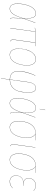

<svg xmlns="http://www.w3.org/2000/svg" viewBox="1479 -2238 949 3947"><g transform="rotate(90 1953.5 -264.5)"><path d="M255.9 -527.3Q296.9 -527.3 320.6 -503.7Q344.2 -480 353.8 -422.6Q363.3 -365.2 356.9 -268.6L446.3 -517.1H450.7L358.4 -261.7L350.1 -60.5Q349.1 -39.6 351.8 -27.6Q354.5 -15.6 359.1 -10.7Q363.8 -5.9 372.6 -1.5L370.6 2Q360.8 -2.9 356.4 -7.1Q352.1 -11.2 348.6 -24.2Q345.2 -37.1 346.2 -60.1L354.5 -253.9Q310.5 -110.4 264.4 -50.5Q218.3 9.3 158.2 9.3Q107.4 9.3 80.8 -31.7Q54.2 -72.8 54.2 -151.4Q54.2 -196.8 61 -245.8Q67.9 -294.9 83.7 -345.7Q99.6 -396.5 122.1 -436.5Q144.5 -476.6 179.4 -502Q214.4 -527.3 255.9 -527.3ZM58.6 -151.4Q58.6 5.4 159.2 5.4Q217.3 5.4 263.2 -55.7Q309.1 -116.7 353.5 -262.2Q359.4 -360.4 350.6 -418Q341.8 -475.6 319.1 -499.5Q296.4 -523.4 255.9 -523.4Q215.3 -523.4 181.2 -498.3Q147 -473.1 125 -433.6Q103 -394 87.4 -343.8Q71.8 -293.5 65.2 -244.9Q58.6 -196.3 58.6 -151.4Z M859.4 -513.2 799.8 -87.9Q795.4 -52.2 802 -32.7Q808.6 -13.2 831.5 0.5L829.6 3.9Q804.7 -10.7 797.4 -30.8Q790 -50.8 795.4 -87.9L855 -513.2H632.3L561 0H556.6L628.4 -513.2Q573.7 -513.2 551.8 -505.4L551.3 -508.8Q573.7 -517.1 625 -517.1H928.7V-513.2Z M1107.4 9.3Q1045.4 9.3 1012.2 -38.1Q979 -85.4 979 -170.4Q979 -208 984.4 -247.6Q989.7 -287.1 1000.2 -327.6Q1010.7 -368.2 1028.8 -403.8Q1046.9 -439.5 1070.3 -467.3Q1093.8 -495.1 1126.5 -511.2Q1159.2 -527.3 1197.3 -527.3Q1258.8 -527.3 1292 -480.7Q1325.2 -434.1 1325.2 -349.6Q1325.2 -304.7 1318.1 -257.6Q1311 -210.4 1294.4 -162.1Q1277.8 -113.8 1253.7 -76.2Q1229.5 -38.6 1191.4 -14.6Q1153.3 9.3 1107.4 9.3ZM1107.4 5.4Q1152.8 5.4 1190.2 -18.3Q1227.5 -42 1251.2 -79.3Q1274.9 -116.7 1291.3 -164.6Q1307.6 -212.4 1314.5 -258.8Q1321.3 -305.2 1321.3 -349.6Q1321.3 -432.6 1289.1 -478Q1256.8 -523.4 1197.3 -523.4Q1152.3 -523.4 1115.2 -500.5Q1078.1 -477.5 1054.2 -440.7Q1030.3 -403.8 1013.7 -356.4Q997.1 -309.1 990 -262.5Q982.9 -215.8 982.9 -170.4Q982.9 -86.9 1015.1 -40.8Q1047.4 5.4 1107.4 5.4Z M1792.5 -527.3Q1882.8 -527.3 1882.8 -379.4Q1882.8 -325.7 1878.2 -280.8Q1873.5 -235.8 1862.5 -190.9Q1851.6 -146 1831.8 -111.6Q1812 -77.1 1783.4 -49.8Q1754.9 -22.5 1712.9 -7.3Q1670.9 7.8 1617.7 9.3L1592.8 189.5L1588.9 189.9L1613.8 9.3Q1525.4 5.4 1483.4 -37.1Q1441.4 -79.6 1441.4 -170.4Q1441.4 -325.7 1531.2 -517.1H1535.6Q1494.1 -428.2 1470 -337.4Q1445.8 -246.6 1445.8 -170.4Q1445.8 -80.6 1486.6 -39.6Q1527.3 1.5 1614.3 5.4L1666 -366.7Q1689 -527.3 1792.5 -527.3ZM1792.5 -523.4Q1742.7 -523.4 1712.2 -485.8Q1681.6 -448.2 1669.9 -366.2L1618.2 5.4Q1670.4 3.9 1711.9 -11.2Q1753.4 -26.4 1781.5 -53.5Q1809.6 -80.6 1829.1 -114.5Q1848.6 -148.4 1859.1 -192.9Q1869.6 -237.3 1874.3 -282Q1878.9 -326.7 1878.9 -379.4Q1878.9 -523.4 1792.5 -523.4Z M2238.8 -718.8H2243.2L2222.2 -605.5H2218.8ZM2200.2 -527.3Q2241.2 -527.3 2264.9 -503.7Q2288.6 -480 2298.1 -422.6Q2307.6 -365.2 2301.3 -268.6L2390.6 -517.1H2395L2302.7 -261.7L2294.4 -60.5Q2293.5 -39.6 2296.1 -27.6Q2298.8 -15.6 2303.5 -10.7Q2308.1 -5.9 2316.9 -1.5L2314.9 2Q2305.2 -2.9 2300.8 -7.1Q2296.4 -11.2 2293 -24.2Q2289.6 -37.1 2290.5 -60.1L2298.8 -253.9Q2254.9 -110.4 2208.7 -50.5Q2162.6 9.3 2102.5 9.3Q2051.8 9.3 2025.1 -31.7Q1998.5 -72.8 1998.5 -151.4Q1998.5 -196.8 2005.4 -245.8Q2012.2 -294.9 2028.1 -345.7Q2043.9 -396.5 2066.4 -436.5Q2088.9 -476.6 2123.8 -502Q2158.7 -527.3 2200.2 -527.3ZM2002.9 -151.4Q2002.9 5.4 2103.5 5.4Q2161.6 5.4 2207.5 -55.7Q2253.4 -116.7 2297.9 -262.2Q2303.7 -360.4 2294.9 -418Q2286.1 -475.6 2263.4 -499.5Q2240.7 -523.4 2200.2 -523.4Q2159.7 -523.4 2125.5 -498.3Q2091.3 -473.1 2069.3 -433.6Q2047.4 -394 2031.7 -343.8Q2016.1 -293.5 2009.5 -244.9Q2002.9 -196.3 2002.9 -151.4Z M2597.2 9.3Q2535.2 9.3 2501.7 -38.1Q2468.3 -85.4 2468.3 -170.4Q2468.3 -199.2 2471.2 -229.2Q2474.1 -259.3 2481.9 -294.7Q2489.7 -330.1 2501.7 -361.8Q2513.7 -393.6 2533.7 -423.8Q2553.7 -454.1 2579.3 -476.1Q2605 -498 2641.6 -511.2Q2678.2 -524.4 2721.7 -524.4Q2728 -524.4 2754.2 -523.2Q2780.3 -522 2816.7 -519.8Q2853 -517.6 2865.2 -517.1V-513.7L2732.9 -520.5Q2771.5 -498.5 2793.2 -455.1Q2814.9 -411.6 2814.9 -349.6Q2814.9 -304.7 2807.9 -257.6Q2800.8 -210.4 2784.2 -162.1Q2767.6 -113.8 2743.4 -76.2Q2719.2 -38.6 2681.2 -14.6Q2643.1 9.3 2597.2 9.3ZM2597.2 5.4Q2642.6 5.4 2679.9 -18.3Q2717.3 -42 2741 -79.3Q2764.6 -116.7 2781 -164.6Q2797.4 -212.4 2804.2 -258.8Q2811 -305.2 2811 -349.6Q2811 -411.1 2788.8 -454.8Q2766.6 -498.5 2727.5 -521H2722.2Q2679.2 -521 2643.1 -507.8Q2606.9 -494.6 2581.8 -472.9Q2556.6 -451.2 2536.9 -421.1Q2517.1 -391.1 2505.4 -359.6Q2493.7 -328.1 2485.8 -293Q2478 -257.8 2475.3 -228.3Q2472.7 -198.7 2472.7 -170.4Q2472.7 -86.9 2504.9 -40.8Q2537.1 5.4 2597.2 5.4Z M3012.2 -517.1 2952.6 -87.9Q2947.3 -52.7 2954.1 -33Q2960.9 -13.2 2984.4 0.5L2982.4 3.9Q2957.5 -10.7 2950.2 -30.8Q2942.9 -50.8 2948.2 -87.9L3008.3 -517.1Z M3265.6 9.3Q3203.6 9.3 3170.2 -38.1Q3136.7 -85.4 3136.7 -170.4Q3136.7 -199.2 3139.6 -229.2Q3142.6 -259.3 3150.4 -294.7Q3158.2 -330.1 3170.2 -361.8Q3182.1 -393.6 3202.1 -423.8Q3222.2 -454.1 3247.8 -476.1Q3273.4 -498 3310.1 -511.2Q3346.7 -524.4 3390.1 -524.4Q3396.5 -524.4 3422.6 -523.2Q3448.7 -522 3485.1 -519.8Q3521.5 -517.6 3533.7 -517.1V-513.7L3401.4 -520.5Q3439.9 -498.5 3461.7 -455.1Q3483.4 -411.6 3483.4 -349.6Q3483.4 -304.7 3476.3 -257.6Q3469.2 -210.4 3452.6 -162.1Q3436 -113.8 3411.9 -76.2Q3387.7 -38.6 3349.6 -14.6Q3311.5 9.3 3265.6 9.3ZM3265.6 5.4Q3311 5.4 3348.4 -18.3Q3385.7 -42 3409.4 -79.3Q3433.1 -116.7 3449.5 -164.6Q3465.8 -212.4 3472.7 -258.8Q3479.5 -305.2 3479.5 -349.6Q3479.5 -411.1 3457.3 -454.8Q3435.1 -498.5 3396 -521H3390.6Q3347.7 -521 3311.5 -507.8Q3275.4 -494.6 3250.2 -472.9Q3225.1 -451.2 3205.3 -421.1Q3185.5 -391.1 3173.8 -359.6Q3162.1 -328.1 3154.3 -293Q3146.5 -257.8 3143.8 -228.3Q3141.1 -198.7 3141.1 -170.4Q3141.1 -86.9 3173.3 -40.8Q3205.6 5.4 3265.6 5.4Z M3710.4 9.3Q3653.8 9.3 3620.8 -25.1Q3587.9 -59.6 3587.9 -119.6Q3587.9 -141.1 3592.5 -161.4Q3597.2 -181.6 3608.4 -201.7Q3619.6 -221.7 3636.5 -236.8Q3653.3 -252 3679.9 -261.7Q3706.5 -271.5 3739.7 -272.9Q3692.4 -276.9 3667.2 -305.4Q3642.1 -334 3642.1 -379.9Q3642.1 -417 3658.7 -450Q3675.3 -482.9 3709.7 -505.1Q3744.1 -527.3 3789.6 -527.3Q3857.9 -527.3 3902.3 -481.9L3898.9 -479.5Q3857.4 -523.4 3789.6 -523.4Q3745.1 -523.4 3711.7 -501.7Q3678.2 -480 3662.1 -448Q3646 -416 3646 -379.9Q3646 -333 3673.6 -304Q3701.2 -274.9 3757.3 -274.9H3798.3L3797.9 -271H3754.9Q3717.8 -271 3688.5 -261.5Q3659.2 -252 3641.4 -236.8Q3623.5 -221.7 3612.1 -201.2Q3600.6 -180.7 3596.2 -160.9Q3591.8 -141.1 3591.8 -119.6Q3591.8 -61.5 3623.3 -28.1Q3654.8 5.4 3710.4 5.4Q3791 5.4 3846.7 -52.7L3847.7 -49.3Q3820.3 -20.5 3788.1 -5.6Q3755.9 9.3 3710.4 9.3Z"/></g></svg>

Font: Fira Sans Compressed Four
Style: Italic
Weight: 100
Width: 3
Italic angle: -8°
Designer: Carrois Corporate & Edenspiekermann AG
Foundry: Carrois Corporate GbR & Edenspiekermann AG
Version: Version 4.203;PS 004.203;hotconv 1.0.88;makeotf.lib2.5.64775